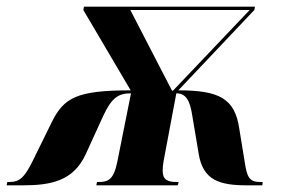

<svg xmlns="http://www.w3.org/2000/svg" viewBox="-82 -556 860 576"><path d="M-62 0H-14C71 0 138 -13 175 -93L228 -209C254 -265 275 -276 311 -276L270 -71C259 -17 243 -10 213 -10H209L207 0H451L454 -10H449C421 -10 406 -16 406 -44C406 -52 407 -63 409 -74L447 -276C475 -276 488 -256 495 -208L514 -95C527 -14 578 0 660 0H705L706 -10H699C666 -10 659 -24 652 -71L636 -169C623 -261 575 -285 453 -285L681 -526L683 -536H170L168 -526L310 -285C149 -285 110 -263 74 -191L15 -71C-8 -26 -21 -10 -54 -10H-60ZM434 -284 309 -526H667L437 -284Z"/></svg>

Font: Noto Serif Display SemiCondensed ExtraBold
Style: Italic
Weight: 800
Width: 4
Italic angle: -12°
Designer: Monotype Design Team
Foundry: Monotype Imaging Inc.
Version: Version 2.009